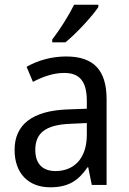

<svg xmlns="http://www.w3.org/2000/svg" viewBox="-20 -786 548 816"><path d="M398 -756V-766H295C273 -721 235 -661 202 -618V-606H258C303 -642 373 -718 398 -756ZM261 -546C197 -546 138 -528 93 -502L120 -438C162 -460 206 -476 253 -476C316 -476 349 -443 349 -357V-324L269 -321C117 -316 42 -256 42 -149C42 -49 101 10 193 10C270 10 312 -17 352 -75H355L370 0H433V-364C433 -486 380 -546 261 -546ZM281 -260 349 -263V-213C349 -111 293 -59 216 -59C164 -59 130 -87 130 -149C130 -218 170 -256 281 -260Z"/></svg>

Font: Noto Sans Malayalam SemiCondensed
Style: Regular
Weight: 400
Width: 4
Designer: Jelle Bosma - Monotype Design Team
Foundry: Monotype Imaging Inc.
Version: Version 2.104